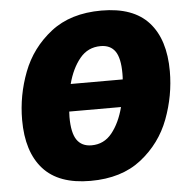

<svg xmlns="http://www.w3.org/2000/svg" viewBox="-53 -776 813 842"><g transform="rotate(-5 354.0 -355.0)"><path d="M700 -434Q700 -327 661.5 -224.5Q623 -122 536 -53.5Q449 15 312 15Q172 15 104 -61Q36 -137 36 -277Q36 -385 75 -487Q114 -589 201 -657Q288 -725 424 -725Q564 -725 632 -649.5Q700 -574 700 -434ZM262 -416H491Q492 -425 492 -442Q492 -510 471 -540Q450 -570 407 -570Q351 -570 315.5 -527Q280 -484 262 -416ZM473 -296H245Q244 -287 244 -272Q244 -202 265.5 -171Q287 -140 330 -140Q385 -140 420 -183.5Q455 -227 473 -296Z"/></g></svg>

Font: Bitter Pro Black
Style: Italic
Weight: 900
Italic angle: -9°
Designer: Sol Matas, and Bitter project Authors
Foundry: Sol Matas
Version: Version 1.010